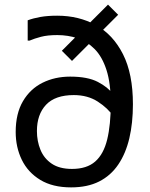

<svg xmlns="http://www.w3.org/2000/svg" viewBox="-20 -800 652 832"><path d="M472 -295Q448 -331 404 -359.5Q360 -388 300 -388Q219 -388 179.5 -346Q140 -304 140 -232Q140 -188 155.5 -150.5Q171 -113 204.5 -90.5Q238 -68 292 -68Q356 -68 392.5 -100Q429 -132 444.5 -195.5Q460 -259 460 -352Q460 -439 441.5 -496.5Q423 -554 390.5 -587Q358 -620 316.5 -634Q275 -648 228 -648Q186 -648 157.5 -640.5Q129 -633 108 -624H100V-712Q124 -721 155 -726.5Q186 -732 228 -732Q322 -732 396 -691Q470 -650 513 -565Q556 -480 556 -348Q556 -267 540.5 -201Q525 -135 492.5 -87Q460 -39 409.5 -13.5Q359 12 288 12Q208 12 154.5 -20.5Q101 -53 74.5 -107.5Q48 -162 48 -228Q48 -308 79.5 -361.5Q111 -415 164.5 -441.5Q218 -468 284 -468Q360 -468 404 -445Q448 -422 469 -393ZM292 -536 248 -580 448 -780 492 -736Z"/></svg>

Font: Kufam
Style: Regular
Weight: 400
Designer: Wael Morcos, Artur Schmal
Foundry: Original Type
Version: Version 1.301; ttfautohint (v1.8.3)